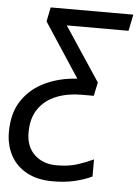

<svg xmlns="http://www.w3.org/2000/svg" viewBox="-91 -578 619 861"><g transform="rotate(5 219.0 -148.0)"><path d="M179 240Q109 240 61 213.5Q13 187 -11.5 141Q-36 95 -36 37Q-36 -51 3.5 -108Q43 -165 108 -194.5Q173 -224 249 -228L89 -472L102 -536H474L459 -462H181L342 -219L329 -158H274Q212 -158 161.5 -138Q111 -118 81.5 -76Q52 -34 52 31Q52 95 90.5 131Q129 167 189 167Q243 167 282 154.5Q321 142 355 126V203Q322 219 278 229.5Q234 240 179 240Z"/></g></svg>

Font: Noto IKEA Latin
Style: Italic
Weight: 400
Italic angle: -12°
Designer: Monotype Design Team
Foundry: Monotype Imaging Inc.
Version: Version 1.0